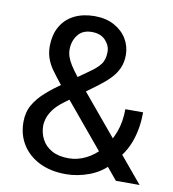

<svg xmlns="http://www.w3.org/2000/svg" viewBox="-82 -793 786 873"><g transform="rotate(10 311.0 -356.0)"><path d="M306.6 -470.2Q337.4 -491.2 354 -512.7Q370.6 -534.2 370.6 -570.8Q370.6 -599.6 348.4 -623.5Q326.2 -647.5 285.2 -647.5Q242.2 -647.5 220.5 -618.9Q198.7 -590.3 198.7 -551.3Q198.7 -518.6 222.2 -481.9Q245.6 -445.3 282.7 -403.3L619.1 0H509.8L234.4 -330.6Q179.2 -394.5 143.3 -444.1Q107.4 -493.7 107.4 -548.3Q107.4 -604 129.6 -642.3Q151.9 -680.7 191.9 -700.7Q231.9 -720.7 285.6 -720.7Q337.9 -720.7 376 -700Q414.1 -679.2 434.6 -645.3Q455.1 -611.3 455.1 -570.8Q455.1 -536.6 442.9 -509.5Q430.7 -482.4 408.9 -460Q387.2 -437.5 358.4 -416L217.3 -311.5Q182.1 -285.6 166 -262Q149.9 -238.3 145.3 -220Q140.6 -201.7 140.6 -190.9Q140.6 -156.2 155.8 -127.2Q170.9 -98.1 201.9 -80.8Q232.9 -63.5 279.8 -63.5Q320.3 -63.5 358.9 -82.5Q397.5 -101.6 428.2 -136.7Q459 -171.9 477.3 -220.5Q495.6 -269 495.6 -328.1H577.6Q577.6 -255.9 556.4 -195.3Q535.2 -134.8 490.2 -89.8Q485.8 -85.4 483.4 -79.8Q481 -74.2 476.6 -69.8Q439.9 -29.8 386.5 -10Q333 9.8 279.8 9.8Q209 9.8 157.2 -16.1Q105.5 -42 77.4 -87.2Q49.3 -132.3 49.3 -190.9Q49.3 -235.8 68.8 -270Q88.4 -304.2 122.3 -334Q156.2 -363.8 200.2 -394.5Z"/></g></svg>

Font: Heebo
Style: Regular
Weight: 400
Designer: Oded Ezer
Foundry: Ezer Type House
Version: Version 3.100